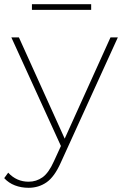

<svg xmlns="http://www.w3.org/2000/svg" viewBox="-40 -697 597 914"><path d="M96 197Q61 197 31 185.5Q1 174 -20 151L-1 125Q39 168 96 168Q133 168 162.5 147Q192 126 217 70L250 -2L14 -519H50L268 -37L486 -519H521L249 78Q219 145 181.5 171Q144 197 96 197ZM112 -650V-677H394V-650Z"/></svg>

Font: Montserrat ExtraLight
Style: Regular
Weight: 200
Designer: Julieta Ulanovsky
Foundry: Julieta Ulanovsky
Version: Version 9.000; ttfautohint (v1.8.4.7-5d5b)